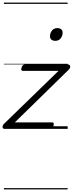

<svg xmlns="http://www.w3.org/2000/svg" viewBox="-30 -1000 565 1490"><path d="M8 0Q-10 0 -10 -14Q-10 -28 0 -38L424 -450H148Q139 -450 136 -456Q133 -462 137 -475Q141 -487 147.5 -493.5Q154 -500 163 -500H497Q507 -500 511.5 -493.5Q516 -487 514.5 -478Q513 -469 504 -460L85 -50H375Q384 -50 386.5 -44Q389 -38 385 -23Q382 -12 375.5 -6Q369 0 359 0ZM399 -683Q381 -683 369.5 -692Q358 -701 358 -719Q358 -743 373 -762.5Q388 -782 416 -782Q433 -782 444.5 -773Q456 -764 456 -745Q456 -722 441 -702.5Q426 -683 399 -683ZM0 460H495V470H0ZM0 -20H495V0H0ZM0 -505H495V-500H0ZM0 -980H495V-970H0Z"/></svg>

Font: Playwrite NO Guides
Style: Regular
Weight: 400
Designer: Veronika Burian, José Scaglione
Foundry: TypeTogether
Version: Version 1.003